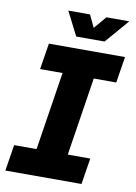

<svg xmlns="http://www.w3.org/2000/svg" viewBox="-96 -952 717 1014"><g transform="rotate(10 262.0 -445.0)"><path d="M5.7 0 28 -140.3H148.3L213.7 -559.7H93.3L115.7 -700H524L501.7 -559.7H381L315.7 -140.3H436.3L414 0ZM251.3 -762 186.3 -889.7H302.7L334.3 -823L390.7 -889.7H513.3L403.3 -762Z"/></g></svg>

Font: MuseoModerno Thin
Style: Italic
Weight: 100
Italic angle: -9°
Designer: Pablo Cosgaya, Héctor Gatti, Marcela Romero, and the Authors of The MuseoModerno Project.
Foundry: Omnibus-Type Team
Version: Version 1.003